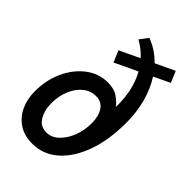

<svg xmlns="http://www.w3.org/2000/svg" viewBox="-217 -779 868 868"><g transform="rotate(45 217.5 -344.5)"><path d="M165 12Q114 12 78.5 -11.5Q43 -35 24.5 -75Q6 -115 6 -164.5Q6 -235.5 33 -294.8Q60 -354 106.8 -390Q153.5 -426 212 -426Q253.5 -426 278.2 -408Q303 -390 315.5 -373Q316.5 -428.5 306 -475Q295.5 -521.5 274.5 -559L165.5 -507.5L142.5 -562.5L239 -608Q210 -640 171.5 -661L201.5 -701Q257 -680.5 299.5 -636.5L391.5 -680L414 -625.5L337 -589Q367 -542.5 383.2 -483Q399.5 -423.5 399.5 -355Q399.5 -246 369.8 -163.2Q340 -80.5 287.2 -34.2Q234.5 12 165 12ZM175 -69Q206.5 -69 232.8 -93.5Q259 -118 274.8 -158Q290.5 -198 290.5 -244Q290.5 -288.5 272 -316.5Q253.5 -344.5 217.5 -344.5Q182.5 -344.5 155.2 -322Q128 -299.5 112.5 -262Q97 -224.5 97 -179Q97 -133.5 116.5 -101.2Q136 -69 175 -69Z"/></g></svg>

Font: Cabin Condensed
Style: Italic
Weight: 400
Width: 3
Italic angle: -10°
Designer: Pablo Impallari
Foundry: Pablo Impallari. http://www.impallari.com Igino Marini. http://www.ikern.com
Version: Version 3.001; ttfautohint (v1.8.3)